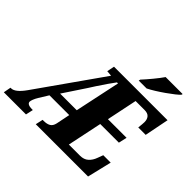

<svg xmlns="http://www.w3.org/2000/svg" viewBox="-239 -1179 1428 1428"><g transform="rotate(45 475.0 -465.5)"><path d="M-18 -59H-12Q31 -59 86 -137L448 -651L404 -655L416 -714H979L941 -522H863Q868 -567 868 -583Q868 -612 853 -629.5Q838 -647 805 -647H710L660 -406H856L841 -340H645L588 -67H705Q746 -67 771 -89.5Q796 -112 809 -149L825 -192H903L857 0H307L320 -59H332Q365 -59 385.5 -71Q406 -83 413 -115L435 -224H227L182 -151Q169 -130 162.5 -112.5Q156 -95 156 -87Q156 -73 169.5 -66Q183 -59 205 -59H217L204 0H-29ZM449 -289 525 -647H514Q480 -602 424 -517L390 -464L274 -289ZM622 -784Q650 -814 685.5 -857Q721 -900 742 -931H921L918 -921Q895 -896 824.5 -846.5Q754 -797 702 -771H619Z"/></g></svg>

Font: Noto Serif NarrowBlack
Style: Italic
Weight: 900
Width: 4
Italic angle: -12°
Designer: Monotype Design Team
Foundry: Monotype Imaging Inc.
Version: Version 1.001